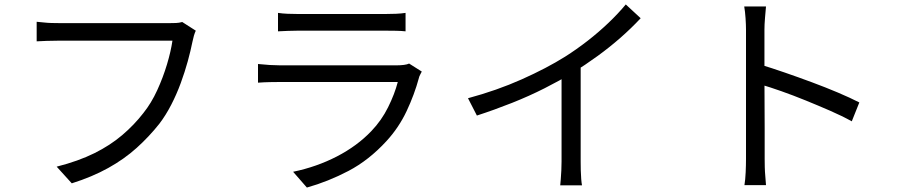

<svg xmlns="http://www.w3.org/2000/svg" viewBox="-20 -803 4040 864"><path d="M861 -665Q856 -654 852.5 -642Q849 -630 846 -615Q838 -575 825 -527.5Q812 -480 793.5 -429.5Q775 -379 750.5 -331.5Q726 -284 697 -246Q651 -188 595 -137.5Q539 -87 467 -47Q395 -7 303 22L235 -53Q333 -78 404.5 -113.5Q476 -149 530 -195Q584 -241 625 -294Q661 -339 687.5 -397Q714 -455 731.5 -513.5Q749 -572 756 -620Q742 -620 703 -620Q664 -620 611 -620Q558 -620 500.5 -620Q443 -620 390 -620Q337 -620 298 -620Q259 -620 245 -620Q215 -620 190 -619Q165 -618 145 -617V-705Q159 -704 176 -702Q193 -700 211 -699.5Q229 -699 245 -699Q257 -699 288 -699Q319 -699 361.5 -699Q404 -699 452.5 -699Q501 -699 548.5 -699Q596 -699 637.5 -699Q679 -699 708 -699Q737 -699 747 -699Q758 -699 772 -699.5Q786 -700 800 -704Z M1231 -745Q1251 -742 1274 -741Q1297 -740 1321 -740Q1336 -740 1375.5 -740Q1415 -740 1465.5 -740Q1516 -740 1566.5 -740Q1617 -740 1657 -740Q1697 -740 1714 -740Q1738 -740 1762 -741Q1786 -742 1805 -745V-662Q1787 -664 1762.5 -664.5Q1738 -665 1713 -665Q1696 -665 1656.5 -665Q1617 -665 1567 -665Q1517 -665 1466.5 -665Q1416 -665 1376.5 -665Q1337 -665 1321 -665Q1298 -665 1275 -664Q1252 -663 1231 -662ZM1878 -481Q1875 -475 1870.5 -466.5Q1866 -458 1865 -452Q1845 -378 1810 -303.5Q1775 -229 1719 -168Q1640 -82 1548.5 -34Q1457 14 1361 41L1299 -30Q1405 -52 1496 -99Q1587 -146 1651 -213Q1697 -261 1726.5 -320.5Q1756 -380 1770 -434Q1759 -434 1728.5 -434Q1698 -434 1654 -434Q1610 -434 1559.5 -434Q1509 -434 1457.5 -434Q1406 -434 1361.5 -434Q1317 -434 1284.5 -434Q1252 -434 1239 -434Q1221 -434 1195 -433.5Q1169 -433 1141 -431V-515Q1169 -512 1194 -510.5Q1219 -509 1239 -509Q1250 -509 1281 -509Q1312 -509 1356 -509Q1400 -509 1451 -509Q1502 -509 1553 -509Q1604 -509 1648 -509Q1692 -509 1723.5 -509Q1755 -509 1766 -509Q1783 -509 1798 -511Q1813 -513 1821 -517Z M2086 -361Q2216 -396 2328 -446Q2440 -496 2523 -548Q2575 -581 2624.5 -619.5Q2674 -658 2718 -700Q2762 -742 2796 -783L2863 -721Q2821 -676 2772 -633Q2723 -590 2668.5 -550.5Q2614 -511 2555 -474Q2500 -441 2431 -406Q2362 -371 2284 -340Q2206 -309 2126 -283ZM2507 -506 2593 -532V-76Q2593 -57 2593.5 -36Q2594 -15 2595.5 3Q2597 21 2599 31H2501Q2502 21 2503.5 3Q2505 -15 2506 -36Q2507 -57 2507 -76Z M3337 -88Q3337 -102 3337 -144.5Q3337 -187 3337 -245.5Q3337 -304 3337 -368.5Q3337 -433 3337 -494Q3337 -555 3337 -602Q3337 -649 3337 -670Q3337 -691 3335 -721Q3333 -751 3329 -774H3427Q3425 -752 3422.5 -722Q3420 -692 3420 -670Q3420 -631 3420 -576.5Q3420 -522 3420 -460.5Q3420 -399 3420.5 -338.5Q3421 -278 3421 -225.5Q3421 -173 3421 -136.5Q3421 -100 3421 -88Q3421 -72 3421.5 -51Q3422 -30 3424 -8.5Q3426 13 3427 30H3330Q3334 6 3335.5 -27Q3337 -60 3337 -88ZM3403 -512Q3452 -497 3511.5 -476.5Q3571 -456 3633 -433Q3695 -410 3750.5 -386.5Q3806 -363 3847 -342L3813 -257Q3770 -281 3716 -304.5Q3662 -328 3605.5 -351Q3549 -374 3496.5 -392.5Q3444 -411 3403 -423Z"/></svg>

Font: Farlight84_Sys_V01
Style: Regular
Weight: 400
Designer: Ryoko NISHIZUKA  (kana, bopomofo & ideographs); Paul D. Hunt (Latin, Greek & Cyrillic); Sandoll Communications , Soo-you
Foundry: Adobe
Version: Version 2.004;October 29, 2024;FontCreator 14.0.0.2814 64-bi